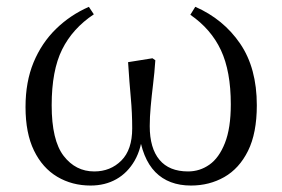

<svg xmlns="http://www.w3.org/2000/svg" viewBox="-20 -543 848 577"><path d="M252.1 14.6Q196.7 14.6 152.2 -11.7Q107.7 -38.1 82.2 -90.4Q56.7 -142.6 56.7 -221.4Q56.7 -297.1 80.9 -355.6Q105.2 -414.1 148.3 -456.1Q191.4 -498.1 247.1 -522.4L262 -500Q198.1 -457.5 166.7 -394.3Q135.3 -331.2 135.3 -226.6Q135.3 -121.3 171.3 -74.5Q207.3 -27.8 263.2 -27.8Q311.9 -27.8 344.6 -60.4Q377.3 -93 377.3 -157.3Q377.3 -203.8 373.1 -249Q368.9 -294.1 364.9 -356.2L438.2 -367.9L446.8 -361.9Q444.4 -324.8 440 -289.5Q435.7 -254.2 432.9 -222.8Q430 -191.4 430 -164.1Q430 -97.7 459.2 -62.8Q488.3 -27.8 545.1 -27.8Q580.5 -27.8 609.4 -48.2Q638.3 -68.5 655.9 -113.1Q673.6 -157.6 673.6 -229.5Q673.6 -328.9 643.9 -392.3Q614.3 -455.6 552 -498.6L566.9 -522.6Q651.7 -485.3 701.7 -411.9Q751.8 -338.4 751.8 -226.7Q751.8 -142.9 725.4 -89.7Q699 -36.5 654 -10.9Q609.1 14.6 554 14.6Q486.7 14.6 446.8 -25.9Q407 -66.5 396.7 -149.5H409Q405.9 -97.3 384.7 -60.4Q363.5 -23.6 329.6 -4.5Q295.8 14.6 252.1 14.6Z"/></svg>

Font: Noto Serif HK ExtraLight
Style: Regular
Weight: 200
Designer: Ryoko NISHIZUKA 西塚涼子 (kana & ideographs); Frank Grießhammer (Latin, Greek & Cyrillic); Wenlong ZHANG 张文龙 (bopomofo); San
Foundry: Adobe
Version: Version 2.002-H1;hotconv 1.1.0;makeotfexe 2.6.0